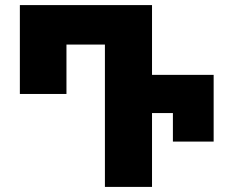

<svg xmlns="http://www.w3.org/2000/svg" viewBox="-20 -734 892 754"><path d="M392 0H577V-290H659V-178H819V-440H577V-714H58V-365H241V-559H392Z"/></svg>

Font: Noto Sans Georgian SemiCondensed Black
Style: Regular
Weight: 900
Width: 4
Designer: Monotype Design Team, Akaki Razmadze
Foundry: Google LLC
Version: Version 2.005